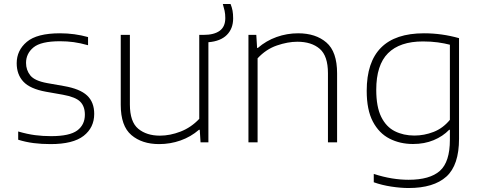

<svg xmlns="http://www.w3.org/2000/svg" viewBox="-20 -716 2425 966"><path d="M234.5 9Q189.5 9 149.8 4Q110 -1 71.5 -13V-54.5Q118 -41 156.8 -36Q195.5 -31 237 -31Q330 -31 368.5 -59.5Q407 -88 407 -139Q407 -181 383.5 -204.5Q360 -228 296 -239.5L211 -254.5Q131.5 -269 97.8 -305Q64 -341 64 -398Q64 -462.5 115 -505.5Q166 -548.5 282 -548.5Q355 -548.5 423 -529.5V-488.5Q383.5 -499.5 350.8 -504Q318 -508.5 282 -508.5Q186 -508.5 148.5 -477.5Q111 -446.5 111 -399.5Q111 -363.5 132.5 -336.5Q154 -309.5 217 -298L302 -283Q382.5 -269 418.2 -235.5Q454 -202 454 -143Q454 -74 400.8 -32.5Q347.5 9 234.5 9Z M780.5 9Q694.5 9 641 -36.5Q587.5 -82 587.5 -188.5V-540.5H633.5V-190.5Q633.5 -103 675.5 -68.2Q717.5 -33.5 784.5 -33.5Q835.5 -33.5 888.5 -54Q941.5 -74.5 982.5 -118V-540.5H1004Q1057 -540.5 1085.2 -561Q1113.5 -581.5 1113.5 -625Q1113.5 -645.5 1110 -661.8Q1106.5 -678 1101 -696H1140Q1147 -678.5 1150 -662.2Q1153 -646 1153 -623.5Q1153 -572 1121.2 -540.2Q1089.5 -508.5 1028.5 -503.5V0H989L985 -63H981Q940 -27.5 888.2 -9.2Q836.5 9 780.5 9Z M1230 0V-540.5H1269.5L1273.5 -475H1277.5Q1319 -511 1371.5 -529.8Q1424 -548.5 1480 -548.5Q1568.5 -548.5 1622.2 -502.2Q1676 -456 1676 -347V0H1630V-347.5Q1630 -434.5 1588.8 -470.2Q1547.5 -506 1476 -506Q1428 -506 1373.2 -487.2Q1318.5 -468.5 1276 -422.5V0Z M2035.5 230Q1996.5 230 1948.8 222.8Q1901 215.5 1860.5 201V159Q1908.5 174.5 1951.8 181.5Q1995 188.5 2035.5 188.5Q2142.5 188.5 2193 143.8Q2243.5 99 2243.5 -12.5V-63H2240Q2208 -30 2161.8 -10.8Q2115.5 8.5 2058 8.5Q1992.5 8.5 1939.8 -18.5Q1887 -45.5 1856 -104.2Q1825 -163 1825 -259Q1825 -548.5 2113 -548.5Q2203 -548.5 2289.5 -524V-18Q2289.5 115 2225.8 172.5Q2162 230 2035.5 230ZM2065 -34Q2114 -34 2161.2 -52.2Q2208.5 -70.5 2243.5 -113V-491Q2217 -498 2182.8 -502.8Q2148.5 -507.5 2108 -507.5Q1991.5 -507.5 1932.2 -448.2Q1873 -389 1873 -264Q1873 -178.5 1898 -128Q1923 -77.5 1966.5 -55.8Q2010 -34 2065 -34Z"/></svg>

Font: Encode Sans Expanded Expanded ExtraLight
Style: Regular
Weight: 200
Width: 7
Designer: Multiple Designers
Foundry: Impallari Type
Version: Version 3.000; ttfautohint (v1.8.3) -l 8 -r 50 -G 200 -x 14 